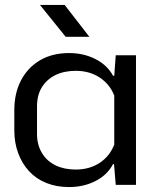

<svg xmlns="http://www.w3.org/2000/svg" viewBox="-20 -749 628 778"><path d="M260 9Q209 9 168 -7.5Q127 -24 98.5 -54.5Q70 -85 54 -127.5Q38 -170 38 -221V-302Q38 -372 65.5 -424Q93 -476 142.5 -505Q192 -534 260 -534Q319 -534 367 -509.5Q415 -485 438 -442H443L449 -525H531V0H449L442 -84H438Q415 -40 367 -15.5Q319 9 260 9ZM287 -62Q342 -62 383 -88.5Q424 -115 443 -163V-362Q424 -409 383 -435.5Q342 -462 287 -462Q240 -462 205 -445Q170 -428 150 -396Q130 -364 130 -318V-206Q130 -162 150 -129Q170 -96 205 -79Q240 -62 287 -62ZM246 -600 142 -729H242L342 -600Z"/></svg>

Font: Hubot Sans
Style: Regular
Weight: 400
Designer: Deni Anggara
Foundry: GitHub, Inc., Subsidiary of Microsoft Corporation
Version: Version 2.000